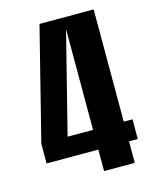

<svg xmlns="http://www.w3.org/2000/svg" viewBox="-107 -773 682 846"><g transform="rotate(-15 234.0 -350.0)"><path d="M26 -188V-98H262V0H402V-98H442V-188H402V-700H155ZM146 -188 262 -648V-188Z"/></g></svg>

Font: Tanklager Original
Style: Regular
Weight: 400
Designer: Ariel Martín Pérez
Foundry: Tunera Type Foundry
Version: Version 1.000;Glyphs 3.3 (3310)